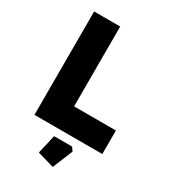

<svg xmlns="http://www.w3.org/2000/svg" viewBox="-215 -796 984 1110"><g transform="rotate(30 277.5 -241.0)"><path d="M78 0V-690H252V-157H531V0ZM209 176 238 50H358L375 74L320 208Z"/></g></svg>

Font: Oxanium ExtraBold
Style: Regular
Weight: 800
Designer: Severin Meyer
Version: Version 2.000